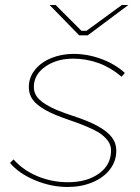

<svg xmlns="http://www.w3.org/2000/svg" viewBox="-20 -740 557 766"><path d="M20 -90 34 -104Q72 -61 129.5 -37Q187 -13 251 -13Q326 -13 374 -47Q422 -81 423 -137Q424 -159 411 -177.5Q398 -196 373 -212Q334 -235 254 -262Q195 -282 160.5 -301.5Q126 -321 110.5 -342.5Q95 -364 95 -392Q95 -431 119.5 -461.5Q144 -492 185 -508.5Q226 -525 273 -525Q330 -525 385 -504.5Q440 -484 478 -449L465 -434Q423 -470 374 -488Q325 -506 272 -506Q206 -506 160.5 -474Q115 -442 115 -393Q115 -365 136.5 -343.5Q158 -322 207 -301Q242 -287 267 -279Q332 -258 370 -237Q408 -216 426 -192.5Q444 -169 444 -139Q444 -97 418.5 -64Q393 -31 348.5 -12.5Q304 6 250 6Q184 6 119.5 -21Q55 -48 20 -90ZM178 -720H202L305 -617H325L466 -720H492L330 -599H296Z"/></svg>

Font: Fixel Italic Variable 20240409 Display Thin
Style: Italic
Weight: 100
Italic angle: -10°
Designer: AlfaBravo + MacPaw
Foundry: Kyrylo Tkachov, Marchela Mozhyna, Serhii Makarenko, Maria Weinstein, Zakhar Kryvoshyya
Version: Version 1.211;Glyphs 3.2 (3225)